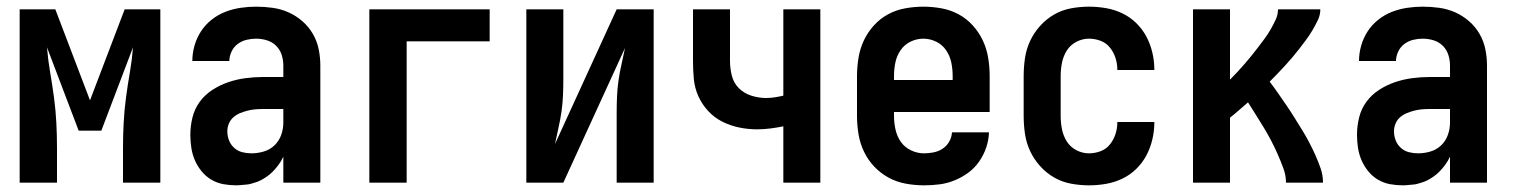

<svg xmlns="http://www.w3.org/2000/svg" viewBox="-20 -548 4540 576"><path d="M39 0V-520H146L250 -247L354 -520H461V0H349V-104Q349 -142 351 -180Q353 -218 358 -255.5Q363 -293 369.5 -330.5Q376 -368 379 -406L284 -156H216L121 -406Q124 -368 130.5 -330.5Q137 -293 142 -255.5Q147 -218 149 -180Q151 -142 151 -104V0Z M689 8Q669 8 650 4.5Q631 1 614 -9Q597 -19 584.5 -34.5Q572 -50 564.5 -67.5Q557 -85 554 -104.5Q551 -124 551 -143Q551 -170 557.5 -196Q564 -222 579.5 -243Q595 -264 617.5 -278.5Q640 -293 665 -301.5Q690 -310 716.5 -313.5Q743 -317 769 -317H830V-351Q830 -368 825 -383.5Q820 -399 808.5 -410.5Q797 -422 781 -427Q765 -432 748 -432Q734 -432 719.5 -428.5Q705 -425 693 -416Q681 -407 674.5 -393Q668 -379 668 -365H557Q557 -388 563.5 -411Q570 -434 583 -454Q596 -474 615 -489Q634 -504 656 -512.5Q678 -521 701.5 -524.5Q725 -528 748 -528Q773 -528 798 -524.5Q823 -521 845.5 -511Q868 -501 887 -484.5Q906 -468 918.5 -446.5Q931 -425 936 -400.5Q941 -376 941 -351V0H830V-78Q825 -68 823.5 -65.5Q822 -63 819 -58.5Q816 -54 812.5 -49.5Q809 -45 805.5 -41Q802 -37 798 -33Q794 -29 790 -25.5Q786 -22 781.5 -19Q777 -16 772.5 -13Q768 -10 763 -7.5Q758 -5 753 -3Q748 -1 742.5 0.5Q737 2 732 3.5Q727 5 721.5 5.5Q716 6 710.5 6.5Q705 7 699.5 7.5Q694 8 689 8ZM734 -88Q753 -88 771.5 -93.5Q790 -99 803.5 -112Q817 -125 823.5 -143Q830 -161 830 -180V-221H769Q757 -221 745.5 -220Q734 -219 722.5 -216Q711 -213 700 -208.5Q689 -204 680 -196Q671 -188 666.5 -177Q662 -166 662 -154Q662 -140 667 -127Q672 -114 682.5 -104.5Q693 -95 706.5 -91.5Q720 -88 734 -88Z M1088 0V-520H1449V-424H1200V0Z M1559 0V-520H1670V-312Q1670 -287 1669 -262.5Q1668 -238 1664.5 -213.5Q1661 -189 1655.5 -165Q1650 -141 1645 -116L1830 -520H1941V0H1830V-208Q1830 -233 1831 -257.5Q1832 -282 1835.5 -306.5Q1839 -331 1844.5 -355Q1850 -379 1855 -404L1670 0Z M2330 0V-169Q2310 -165 2290.5 -162.5Q2271 -160 2251 -160Q2224 -160 2197.5 -165.5Q2171 -171 2147 -183Q2123 -195 2104.5 -215Q2086 -235 2075 -259.5Q2064 -284 2061.5 -311Q2059 -338 2059 -365V-520H2170V-365Q2170 -343 2175.5 -321Q2181 -299 2196.5 -283.5Q2212 -268 2234 -261Q2256 -254 2278 -254Q2291 -254 2304 -256Q2317 -258 2330 -261V-520H2441V0Z M2752 8Q2725 8 2697.5 3Q2670 -2 2646 -15Q2622 -28 2603 -48Q2584 -68 2572 -93Q2560 -118 2555.5 -145.5Q2551 -173 2551 -200V-320Q2551 -347 2555.5 -374.5Q2560 -402 2571.5 -426.5Q2583 -451 2601.5 -471.5Q2620 -492 2644 -505Q2668 -518 2695.5 -523Q2723 -528 2750 -528Q2777 -528 2804.5 -523Q2832 -518 2856 -505Q2880 -492 2898.5 -471.5Q2917 -451 2928.5 -426.5Q2940 -402 2944.5 -374.5Q2949 -347 2949 -320V-212H2662V-200Q2662 -180 2666.5 -159.5Q2671 -139 2682.5 -122.5Q2694 -106 2713 -97Q2732 -88 2752 -88Q2767 -88 2781.5 -91Q2796 -94 2808 -102Q2820 -110 2827.5 -123Q2835 -136 2836 -151H2947Q2946 -127 2938.5 -105Q2931 -83 2917.5 -63.5Q2904 -44 2885 -30Q2866 -16 2844 -7Q2822 2 2799 5Q2776 8 2752 8ZM2662 -308H2838V-320Q2838 -340 2834 -360Q2830 -380 2818.5 -397Q2807 -414 2788.5 -423Q2770 -432 2750 -432Q2730 -432 2711.5 -423Q2693 -414 2681.5 -397Q2670 -380 2666 -360Q2662 -340 2662 -320Z M3247 8Q3220 8 3193 3Q3166 -2 3142.5 -15.5Q3119 -29 3100.5 -49.5Q3082 -70 3070.5 -94.5Q3059 -119 3055 -146Q3051 -173 3051 -200V-320Q3051 -347 3055 -374Q3059 -401 3070.5 -425.5Q3082 -450 3100.5 -470.5Q3119 -491 3142.5 -504.5Q3166 -518 3193 -523Q3220 -528 3247 -528Q3273 -528 3298.5 -523.5Q3324 -519 3347 -508Q3370 -497 3388.5 -479Q3407 -461 3419 -438.5Q3431 -416 3437 -390.5Q3443 -365 3443 -340Q3443 -339 3443 -338.5Q3443 -338 3443 -338H3332Q3332 -338 3332 -338.5Q3332 -339 3332 -339Q3332 -357 3326.5 -374Q3321 -391 3310 -405Q3299 -419 3282 -425.5Q3265 -432 3247 -432Q3227 -432 3209 -422.5Q3191 -413 3180.5 -396.5Q3170 -380 3166 -360Q3162 -340 3162 -320V-200Q3162 -180 3166 -160Q3170 -140 3180.5 -123.5Q3191 -107 3209 -97.5Q3227 -88 3247 -88Q3265 -88 3282 -94.5Q3299 -101 3310 -115Q3321 -129 3326.5 -146Q3332 -163 3332 -181Q3332 -181 3332 -181.5Q3332 -182 3332 -182H3443Q3443 -182 3443 -181.5Q3443 -181 3443 -180Q3443 -155 3437 -129.5Q3431 -104 3419 -81.5Q3407 -59 3388.5 -41Q3370 -23 3347 -12Q3324 -1 3298.5 3.5Q3273 8 3247 8Z M3559 0V-520H3670V-309Q3682 -321 3693 -333Q3704 -345 3714.5 -357Q3725 -369 3735 -381.5Q3745 -394 3755 -407Q3765 -420 3774.5 -433Q3784 -446 3792 -460Q3800 -474 3807 -489Q3814 -504 3814 -520H3941Q3941 -503 3933.5 -487.5Q3926 -472 3917.5 -457.5Q3909 -443 3899 -429.5Q3889 -416 3879 -403Q3869 -390 3858 -377Q3847 -364 3835.5 -351.5Q3824 -339 3812.5 -327Q3801 -315 3789 -303Q3802 -286 3814.5 -268Q3827 -250 3839 -232.5Q3851 -215 3862.5 -196.5Q3874 -178 3885.5 -159.5Q3897 -141 3907 -122Q3917 -103 3926 -83Q3935 -63 3942 -42.5Q3949 -22 3949 0H3838Q3838 -22 3830 -43.5Q3822 -65 3813 -85.5Q3804 -106 3793.5 -126Q3783 -146 3771.5 -165Q3760 -184 3748 -203Q3736 -222 3724 -241Q3710 -229 3697 -217.5Q3684 -206 3670 -195V0Z M4189 8Q4169 8 4150 4.5Q4131 1 4114 -9Q4097 -19 4084.5 -34.5Q4072 -50 4064.5 -67.5Q4057 -85 4054 -104.5Q4051 -124 4051 -143Q4051 -170 4057.5 -196Q4064 -222 4079.5 -243Q4095 -264 4117.5 -278.5Q4140 -293 4165 -301.5Q4190 -310 4216.5 -313.5Q4243 -317 4269 -317H4330V-351Q4330 -368 4325 -383.5Q4320 -399 4308.5 -410.5Q4297 -422 4281 -427Q4265 -432 4248 -432Q4234 -432 4219.5 -428.5Q4205 -425 4193 -416Q4181 -407 4174.5 -393Q4168 -379 4168 -365H4057Q4057 -388 4063.5 -411Q4070 -434 4083 -454Q4096 -474 4115 -489Q4134 -504 4156 -512.5Q4178 -521 4201.5 -524.5Q4225 -528 4248 -528Q4273 -528 4298 -524.5Q4323 -521 4345.5 -511Q4368 -501 4387 -484.5Q4406 -468 4418.5 -446.5Q4431 -425 4436 -400.5Q4441 -376 4441 -351V0H4330V-78Q4325 -68 4323.5 -65.5Q4322 -63 4319 -58.5Q4316 -54 4312.5 -49.5Q4309 -45 4305.5 -41Q4302 -37 4298 -33Q4294 -29 4290 -25.5Q4286 -22 4281.5 -19Q4277 -16 4272.5 -13Q4268 -10 4263 -7.5Q4258 -5 4253 -3Q4248 -1 4242.5 0.5Q4237 2 4232 3.5Q4227 5 4221.5 5.5Q4216 6 4210.5 6.5Q4205 7 4199.5 7.5Q4194 8 4189 8ZM4234 -88Q4253 -88 4271.5 -93.5Q4290 -99 4303.5 -112Q4317 -125 4323.5 -143Q4330 -161 4330 -180V-221H4269Q4257 -221 4245.5 -220Q4234 -219 4222.5 -216Q4211 -213 4200 -208.5Q4189 -204 4180 -196Q4171 -188 4166.5 -177Q4162 -166 4162 -154Q4162 -140 4167 -127Q4172 -114 4182.5 -104.5Q4193 -95 4206.5 -91.5Q4220 -88 4234 -88Z"/></svg>

Font: Zed Mono
Style: Bold
Weight: 700
Monospace: yes
Designer: Belleve Invis
Foundry: Belleve Invis
Version: Version 1.0.0; ttfautohint (v1.8.4)